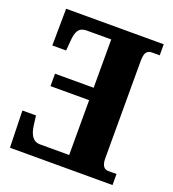

<svg xmlns="http://www.w3.org/2000/svg" viewBox="-131 -814 825 915"><g transform="rotate(20 281.5 -357.0)"><path d="M23 0 18 -187H87L93 -139Q103 -64 151 -64H300V-342H104V-405H300V-650H176Q147 -650 134.5 -632Q122 -614 120 -575L116 -527H46L48 -714H543V-658H503Q486 -658 476.5 -646.5Q467 -635 467 -600V-109Q467 -56 501 -56H543V0Z"/></g></svg>

Font: Noto Serif CondBlack
Style: Regular
Weight: 900
Width: 3
Designer: Monotype Design Team
Foundry: Monotype Imaging Inc.
Version: Version 1.001